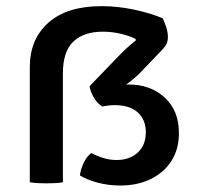

<svg xmlns="http://www.w3.org/2000/svg" viewBox="-20 -578 625 609"><path d="M361.5 10.5Q324.5 10.5 290.2 1.5Q256 -7.5 233.5 -21.5Q235.5 -40.5 245.5 -61.5Q255.5 -82.5 269.5 -92.5Q288.5 -82.5 308.8 -76.5Q329 -70.5 349.5 -70.5Q391 -70.5 416.8 -94Q442.5 -117.5 442.5 -158.5Q442.5 -198.5 416.8 -221.5Q391 -244.5 345 -244.5Q333 -244.5 322.8 -243.2Q312.5 -242 304.5 -240Q288.5 -250.5 278 -267.8Q267.5 -285 264 -304.5L360 -404Q372 -416 381 -424.5Q390 -433 411 -450L410 -454.5Q390.5 -464.5 362.5 -471Q334.5 -477.5 306 -477.5Q246 -477.5 212.8 -446.2Q179.5 -415 179.5 -345V0Q166.5 2.5 151.5 3Q136.5 3.5 126.5 3.5Q117.5 3.5 102.5 3Q87.5 2.5 74.5 0V-365Q74.5 -453.5 133.5 -506Q192.5 -558.5 302 -558.5Q352 -558.5 403.8 -547.8Q455.5 -537 496 -520Q503.5 -504 508 -489.2Q512.5 -474.5 512.5 -461Q512.5 -442.5 504.2 -431.8Q496 -421 487.5 -413L419 -341.5Q399.5 -323.5 380 -309.5Q384 -310 388 -310Q457 -310 502.2 -268.8Q547.5 -227.5 547.5 -156Q547.5 -104.5 523.5 -67.2Q499.5 -30 457.5 -9.8Q415.5 10.5 361.5 10.5Z"/></svg>

Font: Signika SC
Style: Regular
Weight: 400
Designer: Anna Giedryś
Foundry: Anna Giedryś
Version: Version 2.000; ttfautohint (v1.8.3) -l 8 -r 50 -G 200 -x 9 -